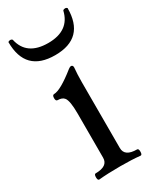

<svg xmlns="http://www.w3.org/2000/svg" viewBox="-169 -688 608 743"><g transform="rotate(-30 134.5 -316.0)"><path d="M4.4 0ZM268.6 -632.3Q268.6 -498 136.7 -498Q4.4 -498 4.4 -632.3Q8.3 -636.2 14.6 -636.2Q19.5 -636.2 23.4 -632.3Q40.5 -552.2 136.7 -552.2Q231 -552.2 249.5 -632.3Q253.4 -636.2 259.8 -636.2Q264.6 -636.2 268.6 -632.3ZM228 3.9Q190.9 0 139.2 0Q82.5 0 43 3.9Q36.1 3.9 36.1 -9.8Q36.1 -23.9 43 -23.9Q98.1 -23.9 98.1 -62V-259.8Q98.1 -315.4 86.4 -331.1Q77.6 -342.8 57.1 -342.8Q48.8 -342.8 48.8 -356Q48.8 -370.1 57.1 -370.1Q85.9 -370.1 155.8 -425.8Q163.1 -431.2 167 -431.2Q175.8 -431.2 175.8 -420.9Q172.9 -389.2 172.9 -356.9V-62Q172.9 -23.9 228 -23.9Q234.9 -23.9 234.9 -10.3Q234.9 3.9 228 3.9Z"/></g></svg>

Font: Junicode
Style: Regular
Weight: 400
Designer: Peter S. Baker
Foundry: Briery Creek Software
Version: Version 0.7.2